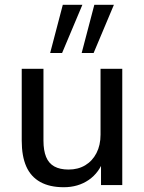

<svg xmlns="http://www.w3.org/2000/svg" viewBox="-20 -775 605 804"><path d="M247 9Q188 9 148.5 -13Q109 -35 90 -78Q71 -121 71 -186V-487H162V-186Q162 -145 173 -118Q184 -91 207.5 -78Q231 -65 267 -65Q307 -65 337 -83Q367 -101 384 -134Q401 -167 401 -211V-487H492V0H403V-110H416Q396 -52 351.5 -21.5Q307 9 247 9ZM322 -553 375 -755H457L372 -553ZM190 -553 243 -755H325L240 -553Z"/></svg>

Font: Nunito Sans 12pt Medium
Style: Regular
Weight: 500
Designer: Vernon Adams
Foundry: Vernon Adams
Version: Version 3.101;gftools[0.9.27]